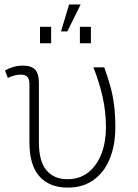

<svg xmlns="http://www.w3.org/2000/svg" viewBox="-20 -830 616 860"><path d="M283.2 10.3Q202.1 10.3 157 -39.6Q111.8 -89.4 111.8 -193.8V-453.1Q111.8 -476.6 102.3 -486.1Q92.8 -495.6 74.2 -495.6Q58.6 -495.6 43.7 -491.7Q28.8 -487.8 15.1 -481L2.4 -514.2Q18.6 -523.9 39.3 -530Q60.1 -536.1 82 -536.1Q120.1 -536.1 137.2 -518.3Q154.3 -500.5 154.3 -458.5V-192.9Q154.3 -106.9 188.2 -67.1Q222.2 -27.3 281.2 -27.3Q337.9 -27.3 376.5 -58.6Q415 -89.8 434.8 -142.3Q454.6 -194.8 454.6 -258.8Q454.6 -330.6 439.2 -397.5Q423.8 -464.4 398.4 -528.3H446.8Q462.4 -485.8 473.6 -446Q484.9 -406.2 490.7 -361.3Q496.6 -316.4 496.6 -259.8Q496.6 -180.2 471.7 -119.1Q446.8 -58.1 399.2 -23.9Q351.6 10.3 283.2 10.3ZM253.4 -689.5 289.6 -810.1H341.3L281.7 -689.5ZM159.2 -636.2V-710H209V-636.2ZM337.9 -636.2V-710H387.2V-636.2Z"/></svg>

Font: Roboto Slab ExtraLight
Style: Regular
Weight: 250
Designer: Google
Version: Version 2.000; ttfautohint (v1.8.1.43-b0c9)